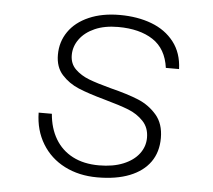

<svg xmlns="http://www.w3.org/2000/svg" viewBox="-45 -605 740 666"><g transform="rotate(5 325.0 -272.0)"><path d="M95 -194H141Q145 -144 167 -107Q189 -70 227.5 -50Q266 -30 319 -30Q368 -30 403.5 -44.5Q439 -59 458 -84Q477 -109 477 -140Q477 -175 455.5 -197.5Q434 -220 403.5 -232Q373 -244 319 -259Q261 -275 226.5 -289.5Q192 -304 168 -330.5Q144 -357 144 -400Q144 -445 168.5 -480.5Q193 -516 239 -536Q285 -556 346 -556Q408 -556 457 -537.5Q506 -519 535.5 -481Q565 -443 567 -387H521Q512 -453 465.5 -483.5Q419 -514 344 -514Q297 -514 263 -499Q229 -484 210.5 -458.5Q192 -433 192 -403Q192 -373 211.5 -354Q231 -335 259.5 -324Q288 -313 337 -300Q397 -285 434.5 -269.5Q472 -254 498.5 -223.5Q525 -193 525 -143Q525 -94 500.5 -59.5Q476 -25 429.5 -6.5Q383 12 317 12Q253 12 203 -13.5Q153 -39 124.5 -86Q96 -133 95 -194Z"/></g></svg>

Font: Azeret Mono Thin
Style: Italic
Weight: 100
Italic angle: -12°
Designer: Martin Vácha
Foundry: Displaay
Version: Version 1.000; Glyphs 3.0.3, build 3074